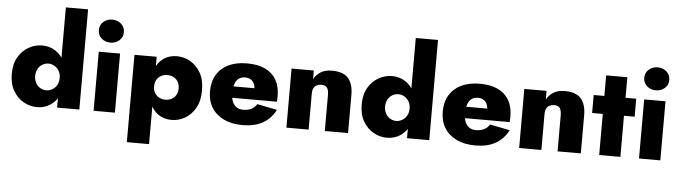

<svg xmlns="http://www.w3.org/2000/svg" viewBox="-55 -1025 5269 1489"><g transform="rotate(5 2579.0 -280.0)"><path d="M404 -780V0H577V-780ZM31 -230Q31 -152 62.5 -98.5Q94 -45 143.5 -17.5Q193 10 247 10Q305 10 350 -19Q395 -48 421.5 -102Q448 -156 448 -230Q448 -305 421.5 -358.5Q395 -412 350 -441Q305 -470 247 -470Q193 -470 143.5 -442.5Q94 -415 62.5 -362Q31 -309 31 -230ZM213 -230Q213 -261 226 -284.5Q239 -308 261 -321Q283 -334 309 -334Q332 -334 354 -321.5Q376 -309 390 -286Q404 -263 404 -230Q404 -197 390 -174Q376 -151 354 -138.5Q332 -126 309 -126Q283 -126 261 -139Q239 -152 226 -176Q213 -200 213 -230Z M674 -627Q674 -588 702.5 -563Q731 -538 771 -538Q812 -538 840.5 -563Q869 -588 869 -627Q869 -667 840.5 -692Q812 -717 771 -717Q731 -717 702.5 -692Q674 -667 674 -627ZM688 -460V0H854V-460Z M1139 220V-460H966V220ZM1512 -230Q1512 -313 1480.5 -367.5Q1449 -422 1400 -450Q1351 -478 1296 -478Q1235 -478 1191.5 -447Q1148 -416 1125.5 -360.5Q1103 -305 1103 -230Q1103 -156 1125.5 -100Q1148 -44 1191.5 -13Q1235 18 1296 18Q1351 18 1400 -10Q1449 -38 1480.5 -93Q1512 -148 1512 -230ZM1330 -230Q1330 -200 1317 -178Q1304 -156 1282 -145Q1260 -134 1233 -134Q1210 -134 1188.5 -144.5Q1167 -155 1153 -176Q1139 -197 1139 -230Q1139 -263 1153 -284Q1167 -305 1188.5 -315.5Q1210 -326 1233 -326Q1260 -326 1282 -315Q1304 -304 1317 -282.5Q1330 -261 1330 -230Z M1848 10Q1940 10 2003.5 -25Q2067 -60 2104 -131L1948 -162Q1933 -136 1906.5 -122.5Q1880 -109 1842 -109Q1811 -109 1790 -123.5Q1769 -138 1758 -165Q1747 -192 1748 -231Q1748 -275 1758 -303.5Q1768 -332 1788 -346Q1808 -360 1838 -360Q1862 -360 1879.5 -349.5Q1897 -339 1906.5 -319.5Q1916 -300 1916 -272Q1916 -265 1912 -255Q1908 -245 1903 -237L1940 -283H1669V-194H2098Q2099 -203 2099.5 -214.5Q2100 -226 2100 -238Q2100 -313 2070 -364.5Q2040 -416 1983 -443Q1926 -470 1842 -470Q1758 -470 1698 -441Q1638 -412 1606 -358.5Q1574 -305 1574 -230Q1574 -156 1607 -102.5Q1640 -49 1701.5 -19.5Q1763 10 1848 10Z M2488 -280V0H2669V-298Q2669 -380 2631 -425.5Q2593 -471 2503 -471Q2450 -471 2415.5 -449.5Q2381 -428 2362 -392V-460H2189V0H2362V-280Q2362 -305 2370.5 -322Q2379 -339 2394.5 -347Q2410 -355 2430 -355Q2464 -355 2476 -335.5Q2488 -316 2488 -280Z M3128 -780V0H3301V-780ZM2755 -230Q2755 -152 2786.5 -98.5Q2818 -45 2867.5 -17.5Q2917 10 2971 10Q3029 10 3074 -19Q3119 -48 3145.5 -102Q3172 -156 3172 -230Q3172 -305 3145.5 -358.5Q3119 -412 3074 -441Q3029 -470 2971 -470Q2917 -470 2867.5 -442.5Q2818 -415 2786.5 -362Q2755 -309 2755 -230ZM2937 -230Q2937 -261 2950 -284.5Q2963 -308 2985 -321Q3007 -334 3033 -334Q3056 -334 3078 -321.5Q3100 -309 3114 -286Q3128 -263 3128 -230Q3128 -197 3114 -174Q3100 -151 3078 -138.5Q3056 -126 3033 -126Q3007 -126 2985 -139Q2963 -152 2950 -176Q2937 -200 2937 -230Z M3660 10Q3752 10 3815.5 -25Q3879 -60 3916 -131L3760 -162Q3745 -136 3718.5 -122.5Q3692 -109 3654 -109Q3623 -109 3602 -123.5Q3581 -138 3570 -165Q3559 -192 3560 -231Q3560 -275 3570 -303.5Q3580 -332 3600 -346Q3620 -360 3650 -360Q3674 -360 3691.5 -349.5Q3709 -339 3718.5 -319.5Q3728 -300 3728 -272Q3728 -265 3724 -255Q3720 -245 3715 -237L3752 -283H3481V-194H3910Q3911 -203 3911.5 -214.5Q3912 -226 3912 -238Q3912 -313 3882 -364.5Q3852 -416 3795 -443Q3738 -470 3654 -470Q3570 -470 3510 -441Q3450 -412 3418 -358.5Q3386 -305 3386 -230Q3386 -156 3419 -102.5Q3452 -49 3513.5 -19.5Q3575 10 3660 10Z M4300 -280V0H4481V-298Q4481 -380 4443 -425.5Q4405 -471 4315 -471Q4262 -471 4227.5 -449.5Q4193 -428 4174 -392V-460H4001V0H4174V-280Q4174 -305 4182.5 -322Q4191 -339 4206.5 -347Q4222 -355 4242 -355Q4276 -355 4288 -335.5Q4300 -316 4300 -280Z M4541 -460V-320H4872V-460ZM4624 -620V0H4789V-620Z M4920 -627Q4920 -588 4948.5 -563Q4977 -538 5017 -538Q5058 -538 5086.5 -563Q5115 -588 5115 -627Q5115 -667 5086.5 -692Q5058 -717 5017 -717Q4977 -717 4948.5 -692Q4920 -667 4920 -627ZM4934 -460V0H5100V-460Z"/></g></svg>

Font: Jost ExtraBold
Style: Regular
Weight: 800
Version: Version 3.710